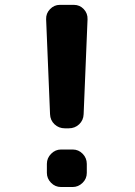

<svg xmlns="http://www.w3.org/2000/svg" viewBox="-20 -750 540 770"><path d="M271.5 -150.4Q294.9 -150.4 311.5 -133.3Q328.1 -116.2 328.1 -92.8V-56.6Q328.1 -33.2 311 -16.6Q293.9 0 271.5 0H224.6Q201.2 0 184.6 -17.1Q168 -34.2 168 -56.6V-92.8Q168 -116.2 185.1 -133.3Q202.1 -150.4 224.6 -150.4ZM276.4 -730.5Q299.8 -730.5 315.9 -713.4Q332 -696.3 331.1 -672.9L315.4 -292Q314.5 -267.6 297.4 -251.5Q280.3 -235.4 255.9 -235.4H240.2Q215.8 -235.4 198.7 -251.5Q181.6 -267.6 180.7 -292L165 -672.9Q164.1 -696.3 180.7 -713.4Q197.3 -730.5 219.7 -730.5Z"/></svg>

Font: Rounded Mgen+ 1m bold
Style: Bold
Weight: 700
Designer: [Source Han Sans]
Ryoko NISHIZUKA  (kana & ideographs); Paul D. Hunt (Latin, Greek & Cyrillic); Wenlong ZHANG  (bopomofo
Version: Version 1.059.20150602